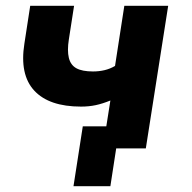

<svg xmlns="http://www.w3.org/2000/svg" viewBox="-20 -511 661 661"><path d="M360 130H233L265 -76H477L465 0H380ZM334 0 360 -165Q333 -154 309.5 -149Q286 -144 259 -144Q149 -144 98 -199Q47 -254 64 -361L84 -491H235L217 -375Q211 -337 217 -312Q223 -287 243 -276Q263 -265 300 -265Q321 -265 340 -269.5Q359 -274 376 -284L408 -491H559L482 0Z"/></svg>

Font: Nunito Sans 12pt ExtraBold
Style: Italic
Weight: 800
Italic angle: -9°
Designer: Vernon Adams
Foundry: Vernon Adams
Version: Version 3.101;gftools[0.9.27]